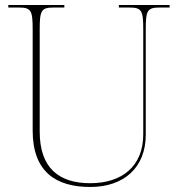

<svg xmlns="http://www.w3.org/2000/svg" viewBox="-20 -734 719 764"><path d="M339 10C473 10 560 -67 560 -198V-616C560 -693 566 -704 616 -704H655V-714H453V-704H494C544 -704 550 -693 550 -616V-199C550 -73 466 -5 339 -5C214 -5 138 -66 138 -210V-616C138 -693 144 -704 194 -704H236V-714H13V-704H54C104 -704 110 -693 110 -616V-214C110 -51 202 10 339 10Z"/></svg>

Font: Noto Serif Display Thin
Style: Regular
Weight: 100
Designer: Monotype Design Team
Foundry: Monotype Imaging Inc.
Version: Version 2.009